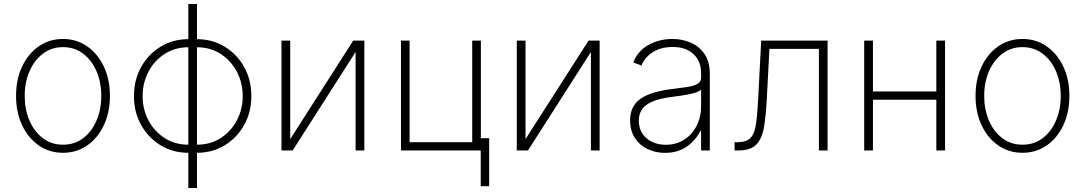

<svg xmlns="http://www.w3.org/2000/svg" viewBox="-20 -747 5388 953"><path d="M292.6 11.4Q225.1 11.4 172.6 -25Q120 -61.4 89.8 -125.4Q59.7 -189.3 59.7 -271Q59.7 -353 89.8 -416.9Q120 -480.8 172.6 -517.2Q225.1 -553.6 292.6 -553.6Q360.1 -553.6 412.6 -517Q465.2 -480.5 495.4 -416.7Q525.6 -353 525.6 -271Q525.6 -189.3 495.4 -125.4Q465.2 -61.4 412.6 -25Q360.1 11.4 292.6 11.4ZM292.6 -28.8Q350.1 -28.8 392.8 -61.1Q435.4 -93.4 459 -148.4Q482.6 -203.5 482.6 -271Q482.6 -338.4 459 -393.3Q435.4 -448.2 392.6 -480.6Q349.8 -513.1 292.6 -513.1Q235.8 -513.1 193 -480.6Q150.2 -448.2 126.4 -393.3Q102.6 -338.4 102.6 -271Q102.6 -203.5 126.2 -148.4Q149.9 -93.4 192.6 -61.1Q235.4 -28.8 292.6 -28.8Z M914.8 186.1V11.4Q838.4 11.4 777.3 -25.7Q716.3 -62.9 680.6 -126.6Q644.9 -190.3 644.9 -269.9Q644.9 -350.5 680.6 -414.4Q716.3 -478.3 777.3 -515.4Q838.4 -552.6 914.8 -552.6V-727.3H957.7V-552.6Q1034.1 -552.6 1095.2 -515.4Q1156.2 -478.3 1191.9 -414.4Q1227.6 -350.5 1227.6 -269.9Q1227.6 -190.3 1191.9 -126.6Q1156.2 -62.9 1095.2 -25.7Q1034.1 11.4 957.7 11.4V186.1ZM914.8 -28.8V-512.4Q848.7 -512.4 797.4 -479.4Q746.1 -446.4 717 -391.2Q687.9 -335.9 687.9 -269.9Q687.9 -204.2 717 -149.3Q746.1 -94.5 797.4 -61.6Q848.7 -28.8 914.8 -28.8ZM957.7 -28.8Q1024.1 -28.8 1075.3 -61.6Q1126.4 -94.5 1155.5 -149.3Q1184.7 -204.2 1184.7 -269.9Q1184.7 -335.9 1155.5 -391.2Q1126.4 -446.4 1075.3 -479.4Q1024.1 -512.4 957.7 -512.4Z M1420.5 -56.5 1733.3 -545.5H1788.4V0H1745V-489L1432.5 0H1377.1V-545.5H1420.5Z M2366.8 -545.5V0H1970.2V-545.5H2013.1V-41.2H2323.9V-545.5ZM2408 -61.1V177.2H2366.1V-61.1Z M2588.4 -56.5 2901.3 -545.5H2956.3V0H2913V-489L2600.5 0H2545.1V-545.5H2588.4Z M3280.5 11.7Q3233.7 11.7 3194.2 -7.1Q3154.8 -25.9 3131.2 -62.1Q3107.6 -98.4 3107.6 -150.2Q3107.6 -218.4 3157.1 -255.1Q3206.7 -291.9 3315.7 -305Q3357.2 -310 3389.9 -315Q3422.6 -320 3441.2 -330.1Q3459.9 -340.2 3459.9 -361.2V-383.9Q3459.9 -443.2 3422.2 -478.5Q3384.6 -513.8 3318.5 -513.8Q3260.3 -513.8 3220.2 -488.1Q3180 -462.4 3164.1 -421.9L3123.2 -437.1Q3146.7 -496.1 3200.5 -524.9Q3254.3 -553.6 3317.5 -553.6Q3366.1 -553.6 3408.4 -535.3Q3450.6 -517 3476.9 -478.9Q3503.2 -440.7 3503.2 -381V0H3459.9V-98.4H3456.7Q3435.4 -52.6 3390.4 -20.4Q3345.5 11.7 3280.5 11.7ZM3284.8 -28.4Q3335.9 -28.4 3375.5 -53.4Q3415.1 -78.5 3437.5 -122.2Q3459.9 -165.8 3459.9 -221.2V-301.5Q3442.8 -287.3 3401.5 -279.3Q3360.1 -271.3 3320 -266.7Q3230.5 -256 3190.7 -227.8Q3150.9 -199.6 3150.9 -148.8Q3150.9 -93 3189.3 -60.7Q3227.6 -28.4 3284.8 -28.4Z M3626.1 0V-41.2H3640.3Q3685.4 -41.2 3705.8 -62.9Q3726.2 -84.5 3733.1 -136Q3740.1 -187.5 3744.3 -276.6L3758.2 -545.5H4087.7V0H4044.7V-504.3H3799L3786.6 -265.3Q3782.3 -177.2 3772.5 -118.3Q3762.8 -59.3 3734 -29.7Q3705.3 0 3643.1 0Z M4312.9 -545.5V-293H4627.5V-545.5H4670.8V0H4627.5V-251.8H4312.9V0H4269.5V-545.5Z M5055 11.4Q4987.6 11.4 4935 -25Q4882.5 -61.4 4852.3 -125.4Q4822.1 -189.3 4822.1 -271Q4822.1 -353 4852.3 -416.9Q4882.5 -480.8 4935 -517.2Q4987.6 -553.6 5055 -553.6Q5122.5 -553.6 5175.1 -517Q5227.6 -480.5 5257.8 -416.7Q5288 -353 5288 -271Q5288 -189.3 5257.8 -125.4Q5227.6 -61.4 5175.1 -25Q5122.5 11.4 5055 11.4ZM5055 -28.8Q5112.6 -28.8 5155.2 -61.1Q5197.8 -93.4 5221.4 -148.4Q5245 -203.5 5245 -271Q5245 -338.4 5221.4 -393.3Q5197.8 -448.2 5155 -480.6Q5112.2 -513.1 5055 -513.1Q4998.2 -513.1 4955.4 -480.6Q4912.6 -448.2 4888.8 -393.3Q4865.1 -338.4 4865.1 -271Q4865.1 -203.5 4888.7 -148.4Q4912.3 -93.4 4955.1 -61.1Q4997.9 -28.8 5055 -28.8Z"/></svg>

Font: Inter Extra Light BETA
Style: Regular
Weight: 200
Designer: Rasmus Andersson
Foundry: rsms
Version: Version 3.011;git-f93a4a705